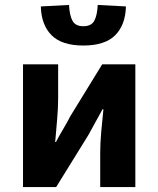

<svg xmlns="http://www.w3.org/2000/svg" viewBox="-20 -756 640 776"><path d="M73 0V-496H215V-358Q215 -320 211 -274Q207 -228 203 -182H206Q218 -205 235.5 -234.5Q253 -264 264 -286L393 -496H527V0H385V-138Q385 -176 389 -222Q393 -268 398 -314H394Q388 -303 380.5 -289Q373 -275 365 -261Q357 -247 350 -233.5Q343 -220 337 -210L207 0ZM317 -572Q230 -572 188.5 -613.5Q147 -655 145 -730L259 -736Q261 -694 273 -672Q285 -650 317 -650Q349 -650 361 -672Q373 -694 375 -736L489 -730Q487 -655 445.5 -613.5Q404 -572 317 -572Z"/></svg>

Font: Source Code Pro
Style: Bold
Weight: 700
Monospace: yes
Designer: Paul D. Hunt, Teo Tuominen
Foundry: Adobe Systems Incorporated
Version: Version 2.030;PS 1.000;hotconv 16.6.51;makeotf.lib2.5.65220